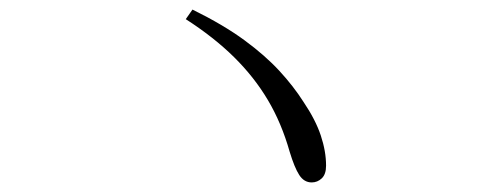

<svg xmlns="http://www.w3.org/2000/svg" viewBox="-20 -559 1040 401"><path d="M631 -178Q615 -178 605 -193.5Q595 -209 585 -242Q568 -302 539.5 -350Q511 -398 469 -439.5Q427 -481 368 -519L382 -539Q447 -507 490.5 -475Q534 -443 563.5 -411Q593 -379 614 -346Q639 -309 650 -276Q661 -243 661 -213Q661 -195 652 -186.5Q643 -178 631 -178Z"/></svg>

Font: Noto Serif SC ExtraLight ExtraLight
Style: Regular
Weight: 250
Version: Version 2.002-H1;hotconv 1.1.0;makeotfexe 2.6.0